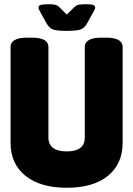

<svg xmlns="http://www.w3.org/2000/svg" viewBox="-20 -880 630 908"><path d="M296 8Q171 8 100.5 -48.5Q30 -105 30 -205V-659Q30 -679 49 -690.5Q68 -702 110 -702H129Q171 -702 190 -690.5Q209 -679 209 -659V-230Q209 -164 296 -164Q381 -164 381 -230V-659Q381 -679 400 -690.5Q419 -702 461 -702H480Q522 -702 541 -690.5Q560 -679 560 -659V-205Q560 -105 490.5 -48.5Q421 8 296 8ZM385 -860Q405 -860 417.5 -857.5Q430 -855 430 -844Q430 -840 427.5 -834.5Q425 -829 421 -822L392 -770Q378 -745 358 -739.5Q338 -734 296 -734Q254 -734 234 -739.5Q214 -745 200 -770L171 -822Q167 -829 164.5 -834.5Q162 -840 162 -844Q162 -854 174 -857Q186 -860 207 -860Q227 -860 239 -858Q251 -856 264 -843L296 -811L328 -843Q341 -856 353 -858Q365 -860 385 -860Z"/></svg>

Font: Asap Condensed Black
Style: Regular
Weight: 900
Width: 3
Designer: Pablo Cosgaya
Foundry: Omnibus-Type
Version: Version 3.001; ttfautohint (v1.8.4.7-5d5b)